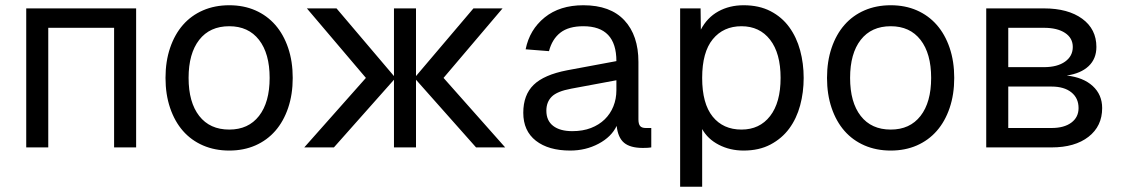

<svg xmlns="http://www.w3.org/2000/svg" viewBox="-20 -562 4292 732"><path d="M80 0V-530H499V0H415V-456H164V0Z M854 12Q799 12 754 -7.5Q709 -27 677.5 -63Q646 -99 628.5 -150.5Q611 -202 611 -265Q611 -328 628.5 -379.5Q646 -431 677.5 -467Q709 -503 754 -522.5Q799 -542 854 -542Q909 -542 953.5 -522.5Q998 -503 1029.5 -467Q1061 -431 1078.5 -379.5Q1096 -328 1096 -265Q1096 -202 1078.5 -150.5Q1061 -99 1029.5 -63Q998 -27 953.5 -7.5Q909 12 854 12ZM854 -68Q927 -68 967.5 -120Q1008 -172 1008 -265Q1008 -358 967.5 -410Q927 -462 854 -462Q780 -462 739.5 -410Q699 -358 699 -265Q699 -172 739.5 -120Q780 -68 854 -68Z M1140 0 1375 -265 1150 -530H1263L1482 -272V-530H1566V-272L1785 -530H1896L1671 -265L1906 0H1795L1566 -258V0H1482V-258L1253 0Z M2154 12Q2071 12 2023 -25.5Q1975 -63 1975 -132Q1975 -200 2014.5 -238.5Q2054 -277 2142 -294L2330 -329Q2330 -462 2204 -462Q2148 -462 2116.5 -437.5Q2085 -413 2073 -367L1984 -374Q1999 -449 2056.5 -495.5Q2114 -542 2204 -542Q2307 -542 2360.5 -484.5Q2414 -427 2414 -326V-107Q2414 -89 2420.5 -81.5Q2427 -74 2442 -74H2463V0Q2458 1 2449.5 1.5Q2441 2 2431 2Q2383 2 2359.5 -17.5Q2336 -37 2331 -82Q2311 -40 2262 -14Q2213 12 2154 12ZM2162 -62Q2202 -62 2233 -74Q2264 -86 2285.5 -107Q2307 -128 2318.5 -156.5Q2330 -185 2330 -218V-256L2158 -224Q2104 -214 2083.5 -193.5Q2063 -173 2063 -140Q2063 -102 2089 -82Q2115 -62 2162 -62Z M2573 150V-530H2651L2652 -449Q2676 -495 2718.5 -518.5Q2761 -542 2815 -542Q2874 -542 2917.5 -519.5Q2961 -497 2989 -458.5Q3017 -420 3030.5 -370Q3044 -320 3044 -265Q3044 -210 3030.5 -160Q3017 -110 2989 -72Q2961 -34 2917.5 -11Q2874 12 2815 12Q2763 12 2720.5 -10Q2678 -32 2657 -70V150ZM2807 -68Q2876 -68 2916 -119.5Q2956 -171 2956 -265Q2956 -359 2916 -410.5Q2876 -462 2807 -462Q2738 -462 2697.5 -412.5Q2657 -363 2657 -265Q2657 -167 2697 -117.5Q2737 -68 2807 -68Z M3376 12Q3321 12 3276 -7.5Q3231 -27 3199.5 -63Q3168 -99 3150.5 -150.5Q3133 -202 3133 -265Q3133 -328 3150.5 -379.5Q3168 -431 3199.5 -467Q3231 -503 3276 -522.5Q3321 -542 3376 -542Q3431 -542 3475.5 -522.5Q3520 -503 3551.5 -467Q3583 -431 3600.5 -379.5Q3618 -328 3618 -265Q3618 -202 3600.5 -150.5Q3583 -99 3551.5 -63Q3520 -27 3475.5 -7.5Q3431 12 3376 12ZM3376 -68Q3449 -68 3489.5 -120Q3530 -172 3530 -265Q3530 -358 3489.5 -410Q3449 -462 3376 -462Q3302 -462 3261.5 -410Q3221 -358 3221 -265Q3221 -172 3261.5 -120Q3302 -68 3376 -68Z M3740 0V-530H3960Q4052 -530 4106 -490.5Q4160 -451 4160 -383Q4160 -338 4130.5 -310Q4101 -282 4047 -274Q4110 -267 4146 -234Q4182 -201 4182 -150Q4182 -81 4130 -40.5Q4078 0 3989 0ZM3824 -74H3989Q4037 -74 4064.5 -94.5Q4092 -115 4092 -150Q4092 -188 4064.5 -210Q4037 -232 3989 -232H3824ZM3824 -306H3960Q4011 -306 4040.5 -327Q4070 -348 4070 -383Q4070 -417 4040.5 -436.5Q4011 -456 3960 -456H3824Z"/></svg>

Font: Geist
Style: Regular
Weight: 400
Designer: Basement.studio, Andrés Briganti, Mateo Zaragoza
Foundry: Basement.studio, Vercel, Andrés Briganti, Guido Ferreyra, Mateo Zaragoza
Version: Version 1.401